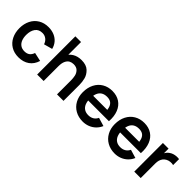

<svg xmlns="http://www.w3.org/2000/svg" viewBox="122 -1632 2559 2559"><g transform="rotate(45 1402.0 -352.5)"><path d="M304.5 15Q223.1 15 163.3 -21.8Q103.5 -58.5 71.9 -123.2Q40.2 -187.8 40 -270Q40.2 -352.9 72.7 -417.5Q105.2 -482.2 165.4 -518.6Q225.6 -555 306.2 -555Q366.9 -555 416.5 -534.2Q466 -513.3 499 -474.3Q532.1 -435.3 544.8 -382.7L424.8 -349.8Q411.1 -393 378.7 -417.6Q346.3 -442.2 304.5 -442.2Q236.4 -442.2 202.1 -395Q167.8 -347.9 167.5 -270Q167.7 -218 183.2 -179.3Q198.7 -140.7 229.5 -119.3Q260.3 -97.8 304.5 -97.8Q351.2 -97.8 379.4 -119.1Q407.7 -140.4 422.2 -183.3L544.8 -156.2Q520.1 -73.7 457.6 -29.3Q395.1 15 304.5 15Z M1019 -260.2Q1019 -307 1010.5 -345.3Q1002.1 -383.7 974 -412.8Q946 -441.8 892.8 -441.8Q858.2 -441.8 830.3 -427.2Q802.5 -412.7 784.6 -376Q766.7 -339.3 766.7 -277.5L695.2 -308.2Q695.2 -377.9 722.2 -434Q749.2 -490.2 801.8 -522.8Q854.5 -555.3 928.7 -555.3Q1019.2 -555.3 1066.3 -509.8Q1113.5 -464.2 1127.2 -409.5Q1141 -354.8 1141 -301.5V0H1019ZM644.7 0V-720H752V-340.8H766.7V0Z M1516.3 15Q1435.3 15 1372.9 -20.3Q1310.5 -55.7 1275.8 -119.3Q1241 -182.9 1241 -264.2Q1241 -351.3 1274.9 -417.2Q1308.8 -483.2 1369.8 -519.1Q1430.7 -555 1509.7 -555Q1592.5 -555 1651.7 -516Q1710.9 -477.1 1739.3 -404.9Q1767.8 -332.8 1761.1 -236.3H1641.5V-280.3Q1641.2 -339.5 1627.6 -376.6Q1614.1 -413.7 1586.2 -431.7Q1558.4 -449.7 1514.7 -449.7Q1465.8 -449.7 1433.2 -429.2Q1400.6 -408.8 1384.5 -368.9Q1368.5 -329 1368.5 -270Q1368.5 -215.2 1384.5 -176.7Q1400.6 -138.2 1432.3 -118Q1464.1 -97.8 1509.7 -97.8Q1553.7 -97.8 1586.1 -117.6Q1618.5 -137.4 1636 -174.8L1755.2 -139Q1734.8 -90.9 1698.7 -56.2Q1662.5 -21.4 1615.5 -3.2Q1568.4 15 1516.3 15ZM1330.5 -236.3V-327.5H1702.2V-236.3Z M2118.3 15Q2037.3 15 1974.9 -20.3Q1912.5 -55.7 1877.8 -119.3Q1843 -182.9 1843 -264.2Q1843 -351.3 1876.9 -417.2Q1910.8 -483.2 1971.8 -519.1Q2032.7 -555 2111.7 -555Q2194.5 -555 2253.7 -516Q2312.9 -477.1 2341.3 -404.9Q2369.8 -332.8 2363.1 -236.3H2243.5V-280.3Q2243.2 -339.5 2229.6 -376.6Q2216.1 -413.7 2188.2 -431.7Q2160.4 -449.7 2116.7 -449.7Q2067.8 -449.7 2035.2 -429.2Q2002.6 -408.8 1986.5 -368.9Q1970.5 -329 1970.5 -270Q1970.5 -215.2 1986.5 -176.7Q2002.6 -138.2 2034.3 -118Q2066.1 -97.8 2111.7 -97.8Q2155.7 -97.8 2188.1 -117.6Q2220.5 -137.4 2238 -174.8L2357.2 -139Q2336.8 -90.9 2300.7 -56.2Q2264.5 -21.4 2217.5 -3.2Q2170.4 15 2118.3 15ZM1932.5 -236.3V-327.5H2304.2V-236.3Z M2475 0V-540H2581.5V-408.5L2568.5 -425.5Q2579 -453.2 2595.9 -475.3Q2612.8 -497.5 2635.5 -511.7Q2654.8 -525.1 2679 -532.7Q2703.2 -540.2 2728.8 -542Q2754.3 -543.8 2779.2 -540V-427.5Q2753.6 -434.8 2722.8 -431.6Q2691.9 -428.5 2667.3 -414.7Q2642.9 -401.4 2627.1 -380.7Q2611.2 -359.9 2603.7 -333.9Q2596.2 -307.8 2596.2 -274.3V0Z"/></g></svg>

Font: Hauora
Style: Regular
Weight: 400
Designer: Wayne Shih
Foundry: WCYS
Version: Version 1.001